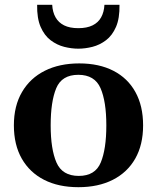

<svg xmlns="http://www.w3.org/2000/svg" viewBox="-20 -756 646 790"><path d="M37.1 -240.2Q37.1 -320.3 70.6 -377.4Q104 -434.6 164.3 -464.8Q224.6 -495.1 306.2 -495.1Q387.7 -495.1 446.5 -464.8Q505.4 -434.6 537.1 -377.4Q568.8 -320.3 568.8 -240.2Q568.8 -160.2 536.4 -103.3Q503.9 -46.4 444.1 -16.1Q384.3 14.2 302.7 14.2Q220.7 14.2 161.4 -16.1Q102.1 -46.4 69.6 -103.3Q37.1 -160.2 37.1 -240.2ZM188.5 -240.2Q188.5 -142.1 212.4 -87.2Q236.3 -32.2 304.2 -32.2Q371.6 -32.2 394.5 -87.2Q417.5 -142.1 417.5 -240.2Q417.5 -338.4 393.6 -393.3Q369.6 -448.2 302.2 -448.2Q234.4 -448.2 211.4 -393.1Q188.5 -337.9 188.5 -240.2ZM302.2 -555.7Q274.4 -555.7 244.4 -563.2Q214.4 -570.8 188.5 -590.3Q162.6 -609.9 147.2 -645.3Q131.8 -680.7 132.8 -736.3H194.8Q196.3 -706.5 208.5 -684.8Q220.7 -663.1 243.9 -651.6Q267.1 -640.1 302.2 -640.1Q337.4 -640.1 360.8 -651.6Q384.3 -663.1 396.2 -684.8Q408.2 -706.5 409.7 -736.3H471.7Q472.7 -680.7 457.3 -645.3Q441.9 -609.9 416 -590.3Q390.1 -570.8 360.1 -563.2Q330.1 -555.7 302.2 -555.7Z"/></svg>

Font: Gelasio SemiBold
Style: Regular
Weight: 600
Designer: Eben Sorkin
Foundry: Eben Sorkin
Version: Version 1.008